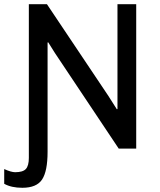

<svg xmlns="http://www.w3.org/2000/svg" viewBox="-45 -706 759 912"><path d="M-25 167V97Q8 112 27 112Q64 112 78 96.5Q92 81 92 44V-686H178L470 -250L510 -187L513 -188V-686H602V0H519L216 -454L184 -505L181 -504V15Q181 107 155 146.5Q129 186 61 186Q9 186 -25 167Z"/></svg>

Font: Chivo
Style: Regular
Weight: 400
Designer: Hector Gatti
Foundry: Omnibus-Type
Version: Version 1.007;PS 001.007;hotconv 1.0.88;makeotf.lib2.5.64775